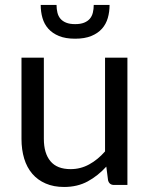

<svg xmlns="http://www.w3.org/2000/svg" viewBox="-20 -736 598 764"><path d="M487 -506.5H398V-133.5C378.7 -111.5 357.6 -94.2 334.8 -81.8C311.9 -69.2 287.3 -63 261 -63C225 -63 198.2 -73.5 180.8 -94.5C163.2 -115.5 154.5 -145.2 154.5 -183.5V-506.5H65.5V-183.5C65.5 -154.8 69.1 -128.7 76.2 -105C83.4 -81.3 94.2 -61.2 108.5 -44.5C122.8 -27.8 140.6 -14.9 161.8 -5.8C182.9 3.4 207.3 8 235 8C270.3 8 301.7 0.6 329 -14.2C356.3 -29.1 381 -48.7 403 -73L410 -18.5C413.3 -6.2 421.3 0 434 0H487ZM279 -582C304.3 -582 325.8 -585.6 343.2 -592.8C360.8 -599.9 374.9 -609.6 385.8 -621.8C396.6 -633.9 404.3 -648.2 409 -664.5C413.7 -680.8 416 -698.2 416 -716.5H353C353 -705.5 351.8 -695.2 349.5 -685.8C347.2 -676.2 343.2 -668.2 337.5 -661.5C331.8 -654.8 324.2 -649.6 314.8 -645.8C305.2 -641.9 293.3 -640 279 -640C264.7 -640 252.8 -641.9 243.2 -645.8C233.8 -649.6 226.2 -654.8 220.5 -661.5C214.8 -668.2 210.8 -676.2 208.5 -685.8C206.2 -695.2 205 -705.5 205 -716.5H142C142 -698.2 144.3 -680.8 149 -664.5C153.7 -648.2 161.4 -633.9 172.2 -621.8C183.1 -609.6 197.2 -599.9 214.5 -592.8C231.8 -585.6 253.3 -582 279 -582Z"/></svg>

Font: LatoLatin
Style: Regular
Weight: 400
Designer: Lukasz Dziedzic with Adam Twardoch and Botio Nikoltchev
Foundry: tyPoland Lukasz Dziedzic
Version: Version 2.015; 2015-08-06; http://www.latofonts.com/